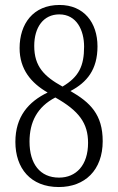

<svg xmlns="http://www.w3.org/2000/svg" viewBox="-20 -744 474 774"><path d="M217 10C322 10 394 -58 394 -175C394 -282 344 -331 264 -377C331 -412 373 -464 373 -557C373 -653 318 -724 220 -724C113 -724 59 -647 59 -550C59 -464 106 -409 172 -371C95 -334 42 -274 42 -172C42 -66 103 10 217 10ZM232 -395C158 -436 118 -476 118 -559C118 -634 155 -686 219 -686C289 -686 319 -622 319 -556C319 -478 298 -434 232 -395ZM218 -28C141 -28 99 -84 99 -173C99 -252 130 -313 203 -351C299 -297 335 -247 335 -168C335 -78 287 -28 218 -28Z"/></svg>

Font: Noto Serif Armenian ExtraCondensed Light
Style: Regular
Weight: 300
Width: 2
Designer: Monotype Design Team
Foundry: Monotype Imaging Inc.
Version: Version 2.008